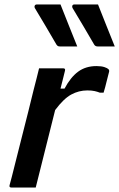

<svg xmlns="http://www.w3.org/2000/svg" viewBox="-20 -840 534 860"><path d="M251 -820Q270 -773 288.5 -725.5Q307 -678 326 -632H248Q242 -632 239 -634Q236 -636 233 -640Q205 -689 183.5 -724.5Q162 -760 136 -804Q133 -809 135.5 -814.5Q138 -820 145 -820ZM419 -820Q438 -773 456.5 -725.5Q475 -678 494 -632H417Q407 -632 402 -640Q374 -689 352.5 -724.5Q331 -760 305 -804Q302 -809 304 -814.5Q306 -820 313 -820ZM140 0H31Q20 0 23 -11Q25 -17 33 -48.5Q41 -80 53 -128Q65 -176 79 -231Q93 -286 106.5 -339.5Q120 -393 130 -435Q138 -466 144.5 -491.5Q151 -517 155 -534H263Q274 -534 271 -523Q267 -507 262 -486.5Q257 -466 251 -443H269Q296 -494 330 -519Q364 -544 412 -544Q434 -544 447.5 -539.5Q461 -535 466 -530Q470 -526 469 -520Q462 -495 457 -473Q452 -451 444 -425H427Q417 -429 404 -432Q391 -435 371 -435Q333 -435 299 -416.5Q265 -398 227 -347Q206 -264 183 -171.5Q160 -79 140 0Z"/></svg>

Font: Recursive Sn Lnr St Med
Style: Italic
Weight: 500
Italic angle: -15°
Version: Version 1.079;hotconv 1.0.112;makeotfexe 2.5.65598; ttfautoh